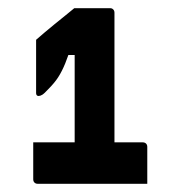

<svg xmlns="http://www.w3.org/2000/svg" viewBox="-20 -805 440 468"><path d="M61 -458H328Q333 -458 336 -455Q339 -452 339 -447Q339 -443 339 -430.5Q339 -418 339 -402.5Q339 -387 339 -374Q339 -361 339 -357H72Q67 -357 64 -360Q61 -363 61 -368Q61 -376 61 -385Q61 -394 61 -405.5Q61 -417 61 -430.5Q61 -444 61 -458ZM259 -396H156L162 -413Q162 -419 162 -424Q162 -429 162 -433.5Q162 -438 162 -442Q162 -444 162 -464.5Q162 -485 162 -516Q162 -547 162 -581.5Q162 -616 162 -647.5Q162 -679 162 -701L182 -671H129L155 -697Q147 -670 139 -650.5Q131 -631 122 -617Q113 -603 98 -588Q88 -577 83 -574Q78 -571 74 -571Q71 -571 69.5 -573Q68 -575 68 -578V-708Q78 -717 89.5 -726.5Q101 -736 113 -746Q127 -757 139 -767Q151 -777 161 -785Q166 -785 179 -785Q192 -785 206.5 -785Q221 -785 232.5 -785Q244 -785 249 -785Q253 -785 256 -782Q259 -779 259 -774Q259 -772 259 -744Q259 -716 259 -674Q259 -632 259 -585Q259 -538 259 -496Q259 -454 259 -426Q259 -398 259 -396Z"/></svg>

Font: Recursive
Style: Bold
Weight: 700
Version: Version 1.085